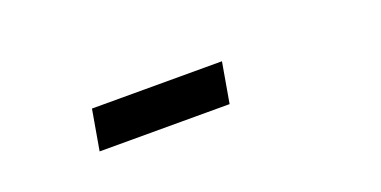

<svg xmlns="http://www.w3.org/2000/svg" viewBox="-19 -434 689 347"><g transform="rotate(-20 325.0 -261.0)"><path d="M150 -300H400L386.5 -222.5H136.5Z"/></g></svg>

Font: B612 Mono
Style: Italic
Weight: 400
Italic angle: -10°
Version: Version 1.005